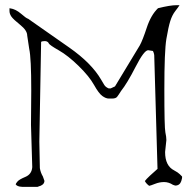

<svg xmlns="http://www.w3.org/2000/svg" viewBox="-20 -685 752 741"><path d="M40 25.4Q40 25.4 41 25.4Q41 23.4 47.4 15.6Q53.7 7.8 78.1 -2.4Q102.5 -12.7 104.5 -40L99.6 -203.1L100.6 -335V-335.9Q100.6 -461.9 92.8 -496.1L85 -547.9Q85 -567.4 58.1 -588.9Q31.2 -610.4 23.9 -621.1Q16.6 -631.8 16.6 -642.6V-653.3Q40 -650.4 61.5 -631.8Q80.1 -615.2 88.9 -612.3L248 -501Q333 -441.4 370.1 -377.9Q377 -366.2 382.3 -357.4Q387.7 -348.6 399.4 -343.8H407.2L423.8 -351.6L519.5 -509.8Q530.3 -529.3 546.4 -578.1Q562.5 -627 589.8 -653.3Q636.7 -665 661.1 -665H672.9Q668.9 -658.2 656.7 -642.6Q644.5 -627 637.2 -604Q629.9 -581.1 622.1 -534.7Q614.3 -488.3 614.3 -340.3Q614.3 -192.4 618.2 -174.3Q622.1 -156.2 622.1 -144.5L617.2 -98.6V-97.7Q617.2 -44.9 652.3 -27.3Q667 -19.5 673.8 -12.7Q673.8 -12.7 682.6 -3.9Q683.6 2 679.7 13.7Q673.8 31.2 656.2 31.2L647.5 28.3Q630.9 17.6 613.3 17.6Q595.7 17.6 578.6 24.4Q561.5 31.2 555.7 32.2Q543.9 23.4 539.1 13.7Q543.9 6.8 559.6 -7.8L587.9 -33.2L575.2 -472.7Q574.2 -480.5 570.3 -488.3L551.8 -491.2Q536.1 -491.2 503.4 -427.2Q470.7 -363.3 447.3 -334Q437.5 -318.4 432.1 -311.5Q426.8 -304.7 413.1 -304.7H399.4Q388.7 -304.7 375 -314.5Q361.3 -324.2 342.8 -357.4Q324.2 -390.6 283.2 -430.7Q242.2 -470.7 207 -490.7Q171.9 -510.7 168 -517.6V-518.6Q163.1 -526.4 152.8 -526.4Q142.6 -526.4 138.7 -523.4L131.8 -138.7L133.8 -36.1Q136.7 -18.6 145.5 -3.9L151.4 12.7V14.6Q150.4 23.4 143.1 28.3Q135.7 33.2 132.8 33.2L125 36.1H65.4Q44.9 35.2 40 25.4Z"/></svg>

Font: Drukaatie burti
Style: Thin
Weight: 100
Version: Version 0.14